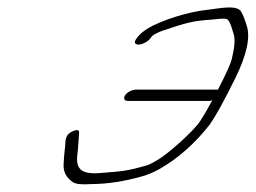

<svg xmlns="http://www.w3.org/2000/svg" viewBox="-20 -486 677 508"><path d="M317.8 -219H534C537 -219 539.5 -220 541.9 -221C532.1 -203 522.2 -185 508.5 -164C490.2 -137 422.3 -77 397.2 -63C382.3 -54 372.2 -49 366.8 -48C310.5 -32 300.3 -33 255 -29C198 -23 179.9 -35 184.6 -77C187 -92 186.4 -101 187.4 -107L189.2 -133C190.6 -142 185.6 -144 173.2 -139C160.7 -134 154.7 -126 153.3 -113C152 -88 150 -86 148.3 -52C147 -31 155.6 -16 172.7 -4C180.2 1 196.2 3 222.2 1C262.2 1 310.7 -6 361.6 -21C370.6 -24 384.3 -29 400.5 -38C450.6 -66 496.4 -107 535.4 -157C548.8 -176 572 -217 602.5 -279C633 -341 643.2 -388 632.5 -419L626.8 -436C624.8 -442 621.7 -448 618.7 -454C612.6 -466 595.6 -468 566.1 -465L528.7 -460C477.7 -455 406.5 -432 371.3 -411C360 -404 350.4 -396 345.1 -389L340.4 -383C334.4 -375 336.3 -368 345.9 -368C355.5 -368 370.4 -375 376.4 -383L381.1 -389C384.7 -393 392.4 -398 408 -404C475.6 -427 492.3 -431 538.9 -434C553.3 -435 566.8 -438 578.8 -436C583.3 -435 587.9 -428 592 -416L598.1 -396C602.7 -383 600.9 -361 593.1 -329C589.7 -316 577.4 -289 556.7 -249H340.4C330.8 -249 317.6 -243 311.7 -235C305.8 -227 308.2 -219 317.8 -219Z"/></svg>

Font: MewTooHand
Style: UltimateItaWide
Weight: 400
Designer: Mew Too, Robert Jablonski
Version: Version 0.77